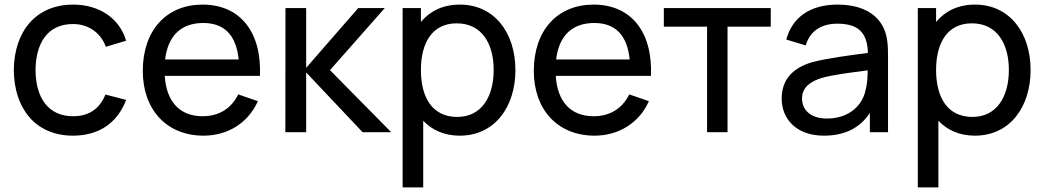

<svg xmlns="http://www.w3.org/2000/svg" viewBox="-20 -575 4542 835"><path d="M297.5 15C409 15 490.5 -39.5 528.5 -140.5L438.5 -164C414 -102.5 367.5 -69.5 297.5 -69.5C190 -69.5 135.5 -149.5 134.5 -270C135.5 -387 186.5 -470.5 297.5 -470.5C363 -470.5 417.5 -434 440.5 -371.5L528.5 -398C500 -495 412 -555 298.5 -555C136 -555 41.5 -438.5 40 -270C41.5 -104.5 133 15 297.5 15Z M1110.5 -245C1118.5 -437 1023.5 -555 861 -555C704 -555 601 -443.5 601 -266.5C601 -97.5 705.5 15 865 15C969.5 15 1059 -39.5 1101.5 -135L1016 -164.5C986 -103 932 -69.5 861 -69.5C761.5 -69.5 703.5 -133 696.5 -245ZM864 -475C955.5 -475 1007 -422.5 1018 -316.5H698C710.5 -419 767 -475 864 -475Z M1311.5 0V-260L1557 0H1681.5L1415 -270L1653.5 -540H1538L1311.5 -280V-540H1221.5L1221 0Z M1980 -555C1906.5 -555 1850 -527 1810.5 -479.5V-540H1731V240H1820.5V-50C1859 -9 1912.5 15 1979.5 15C2130.5 15 2221.5 -108.5 2221.5 -270.5C2221.5 -432.5 2130 -555 1980 -555ZM1968.5 -66.5C1859.5 -66.5 1810.5 -152 1810.5 -270.5C1810.5 -390 1860.5 -473.5 1966 -473.5C2076 -473.5 2127 -384.5 2127 -270.5C2127 -155.5 2075 -66.5 1968.5 -66.5Z M2811 -245C2819 -437 2724 -555 2561.5 -555C2404.5 -555 2301.5 -443.5 2301.5 -266.5C2301.5 -97.5 2406 15 2565.5 15C2670 15 2759.5 -39.5 2802 -135L2716.5 -164.5C2686.5 -103 2632.5 -69.5 2561.5 -69.5C2462 -69.5 2404 -133 2397 -245ZM2564.5 -475C2656 -475 2707.5 -422.5 2718.5 -316.5H2398.5C2411 -419 2467.5 -475 2564.5 -475Z M3144 0V-459H3332V-540H2867V-459H3055V0Z M3824.5 -449.5C3793.5 -520 3720 -555 3622.5 -555C3500.5 -555 3425 -497.5 3399.5 -403L3484 -377.5C3503.5 -443.5 3556 -472 3621.5 -472C3715 -472 3752 -431 3754.5 -345C3674.5 -334 3579.5 -322.5 3512 -304.5C3430 -280.5 3379.5 -231 3379.5 -146C3379.5 -59 3442 15 3563 15C3653 15 3720 -18 3763 -84V0H3842V-334C3842 -376.5 3839.5 -416 3824.5 -449.5ZM3576.5 -59.5C3499.5 -59.5 3468 -102 3468 -146.5C3468 -197 3507.5 -221.5 3552 -235.5C3604.5 -250.5 3677.5 -259 3753.5 -269C3753 -244.5 3752 -210 3744.5 -184C3731.5 -117 3672.5 -59.5 3576.5 -59.5Z M4220.5 -555C4147 -555 4090.5 -527 4051 -479.5V-540H3971.5V240H4061V-50C4099.5 -9 4153 15 4220 15C4371 15 4462 -108.5 4462 -270.5C4462 -432.5 4370.5 -555 4220.5 -555ZM4209 -66.5C4100 -66.5 4051 -152 4051 -270.5C4051 -390 4101 -473.5 4206.5 -473.5C4316.5 -473.5 4367.5 -384.5 4367.5 -270.5C4367.5 -155.5 4315.5 -66.5 4209 -66.5Z"/></svg>

Font: Hauora Medium
Style: Regular
Weight: 500
Designer: Wayne Shih
Foundry: WCYS
Version: Version 1.001;hotconv 1.0.109;makeotfexe 2.5.65596